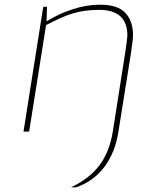

<svg xmlns="http://www.w3.org/2000/svg" viewBox="-20 -560 604 817"><path d="M546 -411Q546 -391 537 -332L484 0Q470 90 423.5 151Q377 212 304 237H282Q361 200 403.5 143Q446 86 460 0L512 -331Q522 -396 522 -409Q522 -518 402 -518Q339 -518 290 -503Q241 -488 176 -453L104 0H80L164 -531H180L178 -469Q229 -501 288.5 -520.5Q348 -540 406 -540Q481 -540 513.5 -505Q546 -470 546 -411Z"/></svg>

Font: Exo Thin
Style: Italic
Weight: 250
Italic angle: -9°
Designer: Natanael Gama
Foundry: Natanael Gama
Version: Version 1.500; ttfautohint (v1.6)